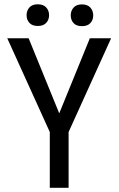

<svg xmlns="http://www.w3.org/2000/svg" viewBox="-20 -893 564 913"><path d="M261.7 -354 116.2 -710.9H14.6L216.8 -265.1V0H306.2V-265.1L508.3 -710.9H407.2ZM106.4 -820.8C106.4 -806.2 110.9 -793.9 119.9 -784.2C128.8 -774.4 142.1 -769.5 159.7 -769.5C177.2 -769.5 190.6 -774.4 199.7 -784.2C208.8 -793.9 213.4 -806.2 213.4 -820.8C213.4 -835.4 208.8 -847.7 199.7 -857.7C190.6 -867.6 177.2 -872.6 159.7 -872.6C142.1 -872.6 128.8 -867.6 119.9 -857.7C110.9 -847.7 106.4 -835.4 106.4 -820.8ZM316.4 -819.8C316.4 -805.2 320.9 -793 329.8 -783.2C338.8 -773.4 352.1 -768.6 369.6 -768.6C387.2 -768.6 400.6 -773.4 409.7 -783.2C418.8 -793 423.3 -805.2 423.3 -819.8C423.3 -834.5 418.8 -846.8 409.7 -856.9C400.6 -867 387.2 -872.1 369.6 -872.1C352.1 -872.1 338.8 -867 329.8 -856.9C320.9 -846.8 316.4 -834.5 316.4 -819.8Z"/></svg>

Font: Roboto Condensed
Style: Regular
Weight: 400
Designer: Google
Version: Version 2.134; 2016